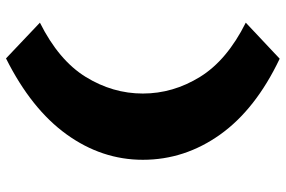

<svg xmlns="http://www.w3.org/2000/svg" viewBox="-172 -570 928 623"><g transform="rotate(-90 291.5 -258.0)"><path d="M413 186Q249 108 167 -7Q85 -122 85 -258Q85 -391 167.5 -505.5Q250 -620 414 -702L530 -592Q408 -531 354 -443.5Q300 -356 300 -258Q300 -160 354 -72.5Q408 15 530 76Z"/></g></svg>

Font: Lexend Giga Black
Style: Regular
Weight: 900
Designer: Bonnie Shaver-Troup, Thomas Jockin
Foundry: Lexend
Version: Version 1.007